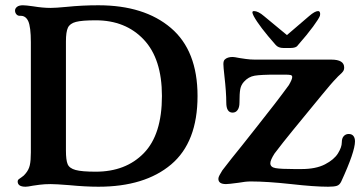

<svg xmlns="http://www.w3.org/2000/svg" viewBox="-20 -698 1366 728"><path d="M47 -10Q47 -15 50.5 -18Q54 -21 62.5 -26.5Q71 -32 77 -40Q89 -54 93 -71.5Q97 -89 97 -120V-538Q97 -596 87 -618Q77 -639 57 -638H55Q47 -638 42 -644Q37 -650 37 -658Q37 -666 44.5 -672Q52 -678 67 -678Q78 -678 106 -674Q142 -668 172 -668Q191 -668 233 -672Q291 -678 353 -678Q527 -678 628 -592Q729 -506 729 -334Q729 -159 629 -74.5Q529 10 353 10Q304 10 242 4Q192 0 172 0Q149 0 130 2.5Q111 5 105 6Q85 10 77 10Q47 10 47 -10ZM343 -47Q457 -47 525.5 -117.5Q594 -188 594 -334Q594 -475 525 -548Q456 -621 343 -621Q291 -621 268 -615Q245 -609 237.5 -593Q230 -577 230 -541V-127Q230 -91 236.5 -75.5Q243 -60 266.5 -53.5Q290 -47 343 -47ZM1084 0Q992 -10 931 -10Q911 -10 884 -5Q847 0 837 0Q808 0 808 -20Q808 -26 812.5 -34Q817 -42 823 -52Q826 -56 858 -97Q861 -101 899 -148L952 -215Q1030 -313 1075 -375Q1088 -397 1088 -406Q1088 -412 1082 -413.5Q1076 -415 1060 -415H1028Q969 -415 945.5 -411Q922 -407 905 -388Q894 -376 891 -360Q888 -344 888 -309Q888 -291 881 -281Q874 -271 862 -271Q838 -271 838 -309Q838 -348 831 -409Q827 -445 827 -455Q827 -467 832 -472Q842 -482 862 -482Q868 -482 888 -478Q894 -477 911.5 -474.5Q929 -472 946 -472H1236Q1285 -472 1285 -442Q1285 -433 1280.5 -427Q1276 -421 1268.5 -414.5Q1261 -408 1256 -402Q1237 -383 1198 -335L1143 -268Q1129 -251 1090.5 -204Q1052 -157 1021 -116Q1005 -91 1005 -79Q1005 -64 1025 -60.5Q1045 -57 1096 -57H1123Q1178 -57 1212.5 -75Q1247 -93 1261.5 -116.5Q1276 -140 1276 -158Q1276 -174 1283.5 -182Q1291 -190 1302 -190Q1314 -190 1320 -182.5Q1326 -175 1326 -162Q1326 -123 1274 -10Q1268 3 1257.5 6.5Q1247 10 1224 10Q1172 10 1084 0ZM981 -637 1068 -565 1152 -637Q1174 -656 1186 -656Q1191 -656 1193 -651Q1195 -646 1193 -638Q1189 -627 1167 -597Q1145 -567 1109 -526Q1103 -516 1081 -516H1055Q1035 -516 1025 -528Q963 -598 942 -637Q937 -647 937 -651Q937 -656 943 -656Q959 -656 981 -637Z"/></svg>

Font: Raigarh Medium
Style: Regular
Weight: 500
Designer: jaikishan Patel
Foundry: MagicType
Version: Version 1.000